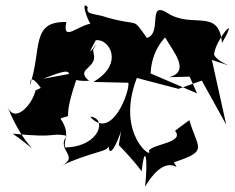

<svg xmlns="http://www.w3.org/2000/svg" viewBox="-20 -608 888 724"><path d="M428 -61C502 16 517 43 514 38C527 -74 539 -7 527 96C616 -53 667 60 636 4C768 -40 726 -45 694 -155L640 -115C677 -70 559 -66 541 -40C563 -2 413 -98 496 -314L653 -273L741 -304L833 -138L779 -382C920 -337 804 -364 787 -402C792 -460 888 -567 817 -446C806 -579 706 -499 613 -558C533 -609 594 -483 534 -465C475 -547 511 -506 384 -542C337 -559 302 -550 311 -581C275 -619 328 -479 331 -520C276 -517 214 -444 230 -525C95 -528 139 -424 93 -287C93 -360 166 -216 139 -279L114 -267C101 -211 33 -138 7 -209C73 -37 170 -4 28 -104C204 -86 168 -109 232 -96C187 -39 294 -16 198 23C329 -40 392 -34 389 -60C393 9 437 -110 437 -117ZM331 -421C370 -485 284 -352 341 -456C390 -465 452 -369 332 -299L464 -296C471 -267 402 -74 320 -168C385 -164 358 -55 226 -52C217 -81 249 -100 208 -161C268 -185 201 -126 278 -336L143 -311C312 -378 176 -298 316 -303C265 -346 335 -348 335 -393ZM695 -319 723 -256 548 -331C552 -442 632 -489 602 -468C634 -412 699 -340 619 -317Z"/></svg>

Font: Asimov Silicon
Style: Regular
Weight: 400
Designer: Google
Version: Version 2.000980; 2014